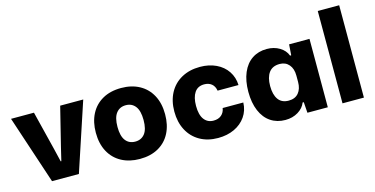

<svg xmlns="http://www.w3.org/2000/svg" viewBox="-74 -1092 2859 1464"><g transform="rotate(-15 1355.5 -359.5)"><path d="M11 -540H192L268 -234L293 -129H298L323 -234L399 -540H581L402 0H190Z M608 -270Q608 -354 640.5 -417Q673 -480 734.5 -515Q796 -550 882 -550Q964 -550 1025.5 -516.5Q1087 -483 1121 -420Q1155 -357 1155 -270Q1155 -186 1123 -123Q1091 -60 1029.5 -25Q968 10 882 10Q800 10 738 -23.5Q676 -57 642 -120Q608 -183 608 -270ZM985 -270Q985 -343 957.5 -378.5Q930 -414 882 -414Q834 -414 806.5 -378.5Q779 -343 779 -270Q779 -198 806 -162.5Q833 -127 882 -127Q930 -127 957.5 -162Q985 -197 985 -270Z M1228 -271Q1228 -355 1262 -418Q1296 -481 1358.5 -515.5Q1421 -550 1504 -550Q1575 -550 1631 -523.5Q1687 -497 1719 -449Q1751 -401 1753 -340H1588Q1582 -376 1559 -394.5Q1536 -413 1501 -413Q1450 -413 1424.5 -375Q1399 -337 1399 -270Q1399 -199 1426 -163Q1453 -127 1500 -127Q1539 -127 1562.5 -147.5Q1586 -168 1591 -202H1754Q1752 -139 1718.5 -91Q1685 -43 1628.5 -16.5Q1572 10 1500 10Q1418 10 1356.5 -25Q1295 -60 1261.5 -123.5Q1228 -187 1228 -271Z M1812 -270Q1812 -357 1839 -420.5Q1866 -484 1915.5 -517Q1965 -550 2031 -550Q2088 -550 2131.5 -524Q2175 -498 2191 -455H2200L2206 -540H2367V0H2206L2200 -85H2191Q2175 -43 2131.5 -16.5Q2088 10 2031 10Q1965 10 1915.5 -23Q1866 -56 1839 -119.5Q1812 -183 1812 -270ZM2198 -245V-295Q2198 -350 2170.5 -382Q2143 -414 2097 -414Q2040 -414 2012 -376Q1984 -338 1984 -270Q1984 -202 2011 -164Q2038 -126 2093 -126Q2144 -126 2171 -158.5Q2198 -191 2198 -245Z M2483 -729H2652V0H2483Z"/></g></svg>

Font: Mona Sans ExtraBold
Style: Regular
Weight: 800
Designer: Deni Anggara
Foundry: GitHub
Version: Version 2.000